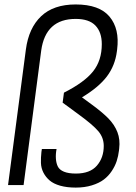

<svg xmlns="http://www.w3.org/2000/svg" viewBox="-20 -831 611 862"><path d="M320.8 -51.8Q384.3 -51.8 415 -87.4Q445.8 -123 445.8 -175.8Q445.8 -212.9 421.6 -241.7Q397.5 -270.5 331.1 -318.8L261.2 -370.1L267.1 -415Q358.9 -461.4 397.9 -510.5Q437 -559.6 437 -632.8Q437 -686.5 408.4 -716.3Q379.9 -746.1 319.8 -746.1Q184.6 -746.1 165 -604L85.9 0H16.1L96.2 -608.9Q108.9 -705.1 164.6 -758.1Q220.2 -811 319.8 -811Q426.3 -811 471.9 -756.1Q517.6 -701.2 505.9 -608.9L504.9 -601.1Q496.6 -536.1 459.7 -487.5Q422.9 -439 348.1 -394L389.2 -363.8Q439.5 -327.1 466.8 -299.1Q494.1 -271 507.1 -237.8Q520 -204.6 515.1 -164.1L514.2 -155.8Q511.2 -130.4 503.9 -107.9Q496.6 -85.4 481.7 -63Q466.8 -40.5 445.8 -24.7Q424.8 -8.8 392.3 1.2Q359.9 11.2 319.8 11.2Q280.3 11.2 250.2 2.7Q220.2 -5.9 202.9 -20.8Q185.5 -35.6 175 -55.9Q164.6 -76.2 163.8 -99.6Q163.1 -123 166 -148.9L168 -162.1H233.9Q229.5 -138.7 231 -118.4Q232.4 -98.1 239.7 -83.3Q247.1 -68.4 267.3 -60.1Q287.6 -51.8 320.8 -51.8Z"/></svg>

Font: Cooper Hewitt
Style: Book Italic
Weight: 706
Designer: Village Type and Design LLC
Foundry: Cooper Hewitt Smithsonian Design Museum
Version: 1.000